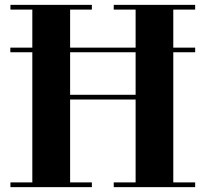

<svg xmlns="http://www.w3.org/2000/svg" viewBox="-20 -770 846 790"><path d="M22.5 -555V-574H783V-555ZM783 -750V-730.5H693V-19.5H783V0H448V-19.5H538V-360.5H268.5V-19.5H358V0H23V-19.5H113V-730.5H23V-750H358V-730.5H268.5V-380H538V-730.5H448V-750Z"/></svg>

Font: Bodoni Moda 11pt
Style: Bold
Weight: 700
Designer: Owen Earl
Foundry: indestructible type
Version: Version 2.004